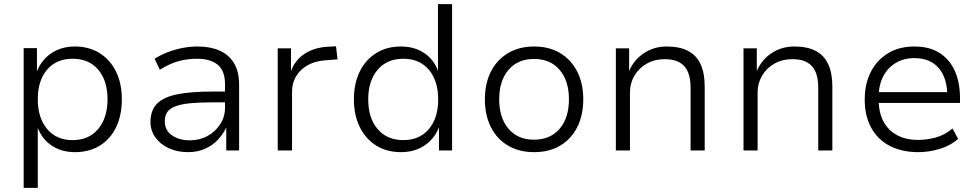

<svg xmlns="http://www.w3.org/2000/svg" viewBox="-20 -725 4707 925"><path d="M94 180V-493H158V-381Q180 -437 228 -469Q276 -501 341 -501Q409 -501 460 -469Q511 -437 539 -380Q567 -323 567 -246Q567 -170 539.5 -112.5Q512 -55 461 -23.5Q410 8 341 8Q277 8 230 -23Q183 -54 162 -109V180ZM330 -50Q408 -50 453 -103.5Q498 -157 498 -247Q498 -337 453 -389.5Q408 -442 330 -442Q252 -442 207 -389.5Q162 -337 162 -247Q162 -157 207 -103.5Q252 -50 330 -50Z M886 8Q834 8 793 -11Q752 -30 728.5 -63Q705 -96 705 -137Q705 -194 737 -226Q769 -258 835.5 -271Q902 -284 1005 -284H1077V-232H1008Q945 -232 900.5 -228Q856 -224 828 -214Q800 -204 787 -186.5Q774 -169 774 -141Q774 -97 808.5 -73Q843 -49 895 -49Q942 -49 980 -70Q1018 -91 1041 -126.5Q1064 -162 1064 -205V-320Q1064 -383 1029.5 -412.5Q995 -442 928 -442Q882 -442 839 -430Q796 -418 750 -389L725 -442Q755 -461 789 -474Q823 -487 859.5 -494Q896 -501 932 -501Q993 -501 1037.5 -481.5Q1082 -462 1107 -421.5Q1132 -381 1132 -316V0H1070V-111Q1056 -80 1030.5 -52.5Q1005 -25 968.5 -8.5Q932 8 886 8Z M1318 0V-492H1382V-382Q1401 -435 1447 -465.5Q1493 -496 1559 -500L1599 -502L1606 -439L1542 -434Q1470 -427 1428.5 -385.5Q1387 -344 1387 -282V0Z M1912 8Q1844 8 1793 -23.5Q1742 -55 1713.5 -112.5Q1685 -170 1685 -246Q1685 -323 1713 -380Q1741 -437 1792 -469Q1843 -501 1911 -501Q1976 -501 2023 -470Q2070 -439 2090 -384V-705H2158V0H2095V-112Q2073 -56 2025 -24Q1977 8 1912 8ZM1923 -50Q2001 -50 2046 -103Q2091 -156 2091 -246Q2091 -336 2046 -389Q2001 -442 1923 -442Q1845 -442 1799.5 -389Q1754 -336 1754 -246Q1754 -156 1799.5 -103Q1845 -50 1923 -50Z M2553 8Q2481 8 2427.5 -23.5Q2374 -55 2345 -112.5Q2316 -170 2316 -247Q2316 -323 2345 -380Q2374 -437 2427.5 -469Q2481 -501 2553 -501Q2626 -501 2679 -469Q2732 -437 2761 -380Q2790 -323 2790 -247Q2790 -170 2761 -112.5Q2732 -55 2679 -23.5Q2626 8 2553 8ZM2552 -52Q2631 -52 2676 -104.5Q2721 -157 2721 -247Q2721 -336 2676 -388.5Q2631 -441 2553 -441Q2475 -441 2430 -388.5Q2385 -336 2385 -247Q2385 -157 2430 -104.5Q2475 -52 2552 -52Z M2947 0V-492H3011V-383Q3035 -438 3083 -469.5Q3131 -501 3192 -501Q3254 -501 3294.5 -480Q3335 -459 3355 -416Q3375 -373 3375 -309V0H3307V-304Q3307 -346 3295 -376.5Q3283 -407 3255.5 -423.5Q3228 -440 3183 -440Q3134 -440 3096 -418.5Q3058 -397 3036.5 -360.5Q3015 -324 3015 -280V0Z M3562 0V-492H3626V-383Q3650 -438 3698 -469.5Q3746 -501 3807 -501Q3869 -501 3909.5 -480Q3950 -459 3970 -416Q3990 -373 3990 -309V0H3922V-304Q3922 -346 3910 -376.5Q3898 -407 3870.5 -423.5Q3843 -440 3798 -440Q3749 -440 3711 -418.5Q3673 -397 3651.5 -360.5Q3630 -324 3630 -280V0Z M4404 8Q4325 8 4267 -22Q4209 -52 4177.5 -109Q4146 -166 4146 -246Q4146 -321 4175 -378Q4204 -435 4257.5 -468Q4311 -501 4385 -501Q4458 -501 4506.5 -470Q4555 -439 4580 -383.5Q4605 -328 4605 -252V-229H4195V-281H4565L4544 -261Q4544 -348 4503 -396.5Q4462 -445 4385 -445Q4334 -445 4295 -421.5Q4256 -398 4234.5 -356Q4213 -314 4213 -255V-247Q4213 -183 4236.5 -139.5Q4260 -96 4302.5 -73.5Q4345 -51 4403 -51Q4445 -51 4488 -62.5Q4531 -74 4569 -106L4596 -56Q4559 -23 4507 -7.5Q4455 8 4404 8Z"/></svg>

Font: Nunito Sans 8pt Light
Style: Regular
Weight: 300
Version: Version 3.101;gftools[0.9.27]